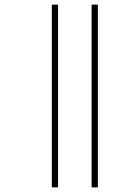

<svg xmlns="http://www.w3.org/2000/svg" viewBox="-20 -671 557 830"><path d="M204 139V-651H231V139ZM376 139V-651H403V139Z"/></svg>

Font: Noto Serif Telugu Thin
Style: Regular
Weight: 100
Designer: Jelle Bosma - Monotype Design Team
Foundry: Monotype Imaging Inc.
Version: Version 2.005; ttfautohint (v1.8.4.7-5d5b)